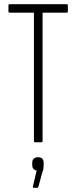

<svg xmlns="http://www.w3.org/2000/svg" viewBox="-20 -675 362 911"><path d="M146 0Q141 0 141 -6V-615H26Q20 -615 20 -621V-649Q20 -655 26 -655H297Q302 -655 302 -649V-621Q302 -615 297 -615H182V-6Q182 0 176 0ZM139 216Q135 216 136 210L154 134Q145 133 139 126.5Q133 120 133 108V97Q133 84 140.5 77.5Q148 71 160 71Q174 71 180.5 77.5Q187 84 187 98V109Q187 118 186 125.5Q185 133 181 142L162 212Q160 216 157 216Z"/></svg>

Font: Sofia Sans Extra Condensed Light
Style: Regular
Weight: 300
Designer: Botio Nikoltchev, Ani Petrova
Foundry: lettersoup
Version: Version 4.101